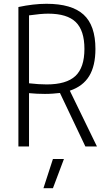

<svg xmlns="http://www.w3.org/2000/svg" viewBox="-20 -772 567 1012"><path d="M259 66H317L259 220H209ZM296 -282Q278 -280 258.5 -278.5Q239 -277 217 -277Q197 -277 175 -278Q153 -279 133 -281V0H77V-735Q157 -752 225 -752Q358 -752 420.5 -695Q483 -638 483 -514Q483 -425 450 -371Q417 -317 348 -294L491 0H430ZM226 -327Q330 -327 377.5 -371.5Q425 -416 425 -514Q425 -611 379.5 -655.5Q334 -700 234 -700Q196 -700 133 -691V-333Q185 -327 226 -327Z"/></svg>

Font: Encode Sans Compressed
Style: Light
Weight: 300
Designer: Pablo Impallari, Andres Torresi
Foundry: Pablo Impallari, Andres Torresi
Version: Version 1.000; ttfautohint (v1.00) -l 8 -r 50 -G 200 -x 14 -